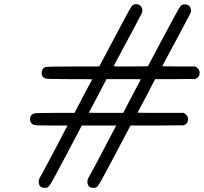

<svg xmlns="http://www.w3.org/2000/svg" viewBox="-20 -714 984 927"><path d="M196 193Q167 193 167 163Q167 155 170 148Q173 145 239.5 19Q306 -107 306 -108H227Q149 -108 143 -111Q125 -119 125 -138Q125 -159 143 -166Q149 -169 244 -169H340L382 -250L425 -331Q425 -332 314 -332Q205 -332 199 -335Q181 -342 181 -362Q181 -383 199 -390Q205 -393 331 -393H459L501 -472Q514 -497 543 -551Q572 -605 578 -617Q607 -671 613 -680Q619 -689 627 -692Q633 -694 637 -694Q649 -694 658 -686Q667 -678 667 -664Q667 -655 664 -649Q658 -637 624 -573Q590 -509 559.5 -452.5Q529 -396 529 -395L542 -393Q553 -393 611 -393L694 -394L770 -537Q832 -653 842.5 -670.5Q853 -688 860 -691Q864 -693 873 -693Q886 -693 894 -685Q902 -677 902 -664V-656L894 -639Q892 -636 882 -617Q872 -598 855.5 -566.5Q839 -535 824 -508L763 -394L843 -393H923Q944 -380 944 -363Q944 -341 923 -333L826 -332H729L687 -251L644 -170Q644 -169 755 -169H867Q888 -156 888 -139Q888 -117 867 -109L738 -108H610L534 36Q472 153 461.5 170.5Q451 188 444 191Q440 193 431 193Q402 193 402 163Q402 155 405 148Q408 145 474.5 19Q541 -107 541 -108H375L299 36Q237 153 226.5 170.5Q216 188 209 191Q205 193 196 193ZM660 -331Q660 -332 577 -332H494L452 -251L409 -170Q409 -169 492 -169H575L617 -250Z"/></svg>

Font: KaTeX_Main
Style: Bold Italic
Weight: 700
Version: Version 1.1; ttfautohint (v1.3)